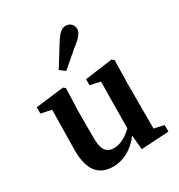

<svg xmlns="http://www.w3.org/2000/svg" viewBox="-183 -891 961 1029"><g transform="rotate(-30 297.5 -376.0)"><path d="M355 -640 256 -555 224 -580 296 -696Q321 -737 337.5 -752Q354 -767 374 -767Q393 -767 406.5 -754.5Q420 -742 420 -720Q420 -688 355 -640ZM507 -54 568 -41V0L397 10L389 -78Q316 15 219 15Q82 15 83 -165L87 -413L22 -427V-466L197 -487L209 -476L204 -336V-169Q204 -115 221 -92Q238 -69 272 -69Q327 -69 386 -125L389 -413L326 -427V-464L497 -487L510 -476L507 -336Z"/></g></svg>

Font: TypoPRO Source Serif Pro
Style: Regular
Weight: 600
Designer: Frank Grießhammer
Foundry: Adobe Systems Incorporated
Version: Version 1.017;PS 1.0;hotconv 1.0.79;makeotf.lib2.5.61930